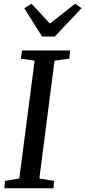

<svg xmlns="http://www.w3.org/2000/svg" viewBox="-20 -1015 460 1035"><path d="M3.3 0 7 -40 84.1 -52.7 166.6 -688.1 92.9 -698.7 98.5 -743H358.2L353.6 -698.7L274 -688.1L192.2 -52.7L271.4 -40L268.1 0ZM207.1 -817.9 110.8 -970.7 149.6 -994.9Q174.6 -968.2 199.5 -941.5Q224.4 -914.9 249.3 -888.1Q283.1 -914.9 317.1 -941.5Q351.2 -968.2 385 -994.9L419.8 -971L275.2 -817.9Z"/></svg>

Font: Merriweather 7pt Light
Style: Italic
Weight: 300
Italic angle: -7.8°
Designer: Eben Sorkin
Foundry: Eben Sorkin
Version: Version 2.200;gftools[0.9.31]